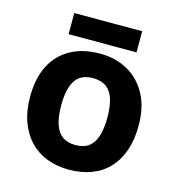

<svg xmlns="http://www.w3.org/2000/svg" viewBox="-107 -801 833 904"><g transform="rotate(15 309.5 -349.5)"><path d="M574 -274Q574 -206 555.5 -153Q537 -100 502.5 -63.5Q468 -27 419 -8.5Q370 10 308 10Q251 10 202.5 -8.5Q154 -27 119 -63.5Q84 -100 64.5 -153Q45 -206 45 -274Q45 -365 77 -427.5Q109 -490 169 -523Q229 -556 311 -556Q388 -556 447 -523Q506 -490 540 -427.5Q574 -365 574 -274ZM197 -274Q197 -220 208.5 -183.5Q220 -147 245 -128.5Q270 -110 310 -110Q350 -110 374.5 -128.5Q399 -147 410.5 -183.5Q422 -220 422 -274Q422 -328 410.5 -364Q399 -400 374 -418Q349 -436 309 -436Q250 -436 223.5 -395.5Q197 -355 197 -274ZM475 -709V-606H144V-709Z"/></g></svg>

Font: Noto Sans Hebrew
Style: Bold
Weight: 700
Designer: Monotype Design Team
Foundry: Monotype Imaging Inc.
Version: Version 2.003